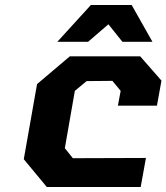

<svg xmlns="http://www.w3.org/2000/svg" viewBox="-20 -747 665 767"><path d="M209 -580 343 -727H506L589 -580H469L413 -650L332 -580ZM167 0 75 -111 128 -411 259 -522H540L625 -425L607 -325H451L462 -384L429 -424L326 -423L279 -384L239 -155L271 -115L563 -116L542 0Z"/></svg>

Font: Tomorrow SemiBold
Style: Italic
Weight: 600
Italic angle: -10°
Designer: Tony de Marco, Monica Rizzolli
Foundry: Just in Type
Version: Version 2.002